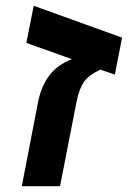

<svg xmlns="http://www.w3.org/2000/svg" viewBox="-20 -642 441 662"><path d="M400.9 -512.2 376 -384.8 326.2 -401.9Q286.6 -383.8 269.8 -359.9Q252.9 -335.9 244.1 -292L187 0H55.2L111.8 -293Q122.6 -345.2 149.9 -381.6Q177.2 -418 228 -438L70.8 -494.1L96.2 -622.1Z"/></svg>

Font: Liberation Sans
Style: Bold Italic
Weight: 700
Italic angle: -12°
Designer: Steve Matteson
Foundry: Ascender Corporation
Version: Version 2.1.5